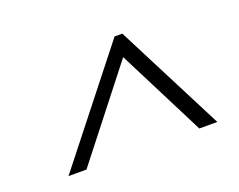

<svg xmlns="http://www.w3.org/2000/svg" viewBox="-68 -816 725 582"><g transform="rotate(-20 295.0 -525.0)"><path d="M342 -700H367L546 -350H488L336 -650H359L124 -350H66Z"/></g></svg>

Font: Pathway Extreme 8pt Thin
Style: Italic
Weight: 100
Italic angle: -8°
Designer: Eduardo Rodriguez Tunni
Foundry: Eduardo Rodriguez Tunni
Version: Version 1.000